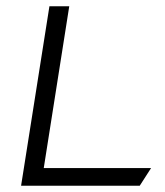

<svg xmlns="http://www.w3.org/2000/svg" viewBox="-20 -595 525 610"><path d="M47 -5H424L460 -61H119L200 -575H137Z"/></svg>

Font: Charger Sport
Style: LitExtObl
Weight: 300
Designer: Jasper
Foundry: Cannot Into Space Fonts
Version: Version 1.1